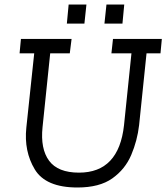

<svg xmlns="http://www.w3.org/2000/svg" viewBox="-20 -823 739 853"><path d="M444 -718 453 -803H532L524 -718ZM277 -718 285 -803H364L355 -718ZM482 -650H699L693 -586H631L598 -267Q590 -198 563 -134.5Q536 -71 479 -30.5Q422 10 324 10Q183 10 134.5 -70.5Q86 -151 97 -256L132 -586H67L73 -650H298L290 -586H203L169 -258Q159 -162 198 -109Q237 -56 331 -56Q508 -56 531 -267L564 -586H475Z"/></svg>

Font: Zilla Slab Regular
Style: Italic
Weight: 400
Italic angle: -6°
Designer: Typotheque.com
Foundry: Typotheque type foundry
Version: Version 1.1; 2017; ttfautohint (v1.6)